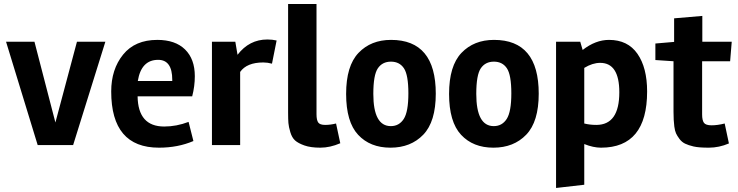

<svg xmlns="http://www.w3.org/2000/svg" viewBox="-20 -720 3661 953"><path d="M255 -112 362 -513H503L343 0H167L10 -513H151Z M663 -242Q665 -92 795 -92Q856 -92 916 -115L940 -20Q863 13 769 13Q532 13 532 -266Q532 -376 591 -449Q650 -522 761 -522Q850 -522 898.5 -474.5Q947 -427 947 -342Q947 -292 934 -242ZM835 -318V-324Q835 -423 765 -423Q681 -423 664 -318Z M1287 -410Q1205 -410 1172 -363V0H1032V-513H1148L1159 -448Q1217 -524 1307 -524Q1332 -524 1353 -519L1330 -404Q1308 -410 1287 -410Z M1669 -9Q1618 13 1570 13Q1522 13 1491 2Q1460 -9 1444.5 -23Q1429 -37 1421 -64Q1413 -91 1411.5 -109.5Q1410 -128 1410 -161V-700H1551V-153Q1551 -124 1559.5 -112Q1568 -100 1594 -100Q1620 -100 1648 -107Z M1921 -522Q2143 -522 2143 -255Q2143 -116 2081 -51.5Q2019 13 1918 13Q1817 13 1757.5 -51Q1698 -115 1698 -254Q1698 -393 1759.5 -457.5Q1821 -522 1921 -522ZM1833 -254Q1833 -94 1920 -94Q1961 -94 1984 -129.5Q2007 -165 2007 -256.5Q2007 -348 1985 -381Q1963 -414 1920.5 -414Q1878 -414 1855.5 -381Q1833 -348 1833 -254Z M2432 -522Q2654 -522 2654 -255Q2654 -116 2592 -51.5Q2530 13 2429 13Q2328 13 2268.5 -51Q2209 -115 2209 -254Q2209 -393 2270.5 -457.5Q2332 -522 2432 -522ZM2344 -254Q2344 -94 2431 -94Q2472 -94 2495 -129.5Q2518 -165 2518 -256.5Q2518 -348 2496 -381Q2474 -414 2431.5 -414Q2389 -414 2366.5 -381Q2344 -348 2344 -254Z M3003 -522Q3096 -522 3144 -453Q3192 -384 3192 -266Q3192 13 2963 13Q2925 13 2880 -5V197L2740 213V-513H2860L2872 -472Q2936 -522 3003 -522ZM2940 -100Q3054 -100 3054 -262Q3054 -408 2959 -408Q2921 -408 2880 -383V-107Q2908 -100 2940 -100Z M3323 -165V-416L3233 -422V-504L3326 -512V-629L3466 -641V-513H3612L3604 -416H3465V-152Q3465 -123 3474 -110.5Q3483 -98 3512 -98Q3541 -98 3577 -107L3598 -8Q3549 13 3498.5 13Q3448 13 3422.5 7Q3397 1 3380.5 -7Q3364 -15 3352.5 -30.5Q3341 -46 3335.5 -58Q3330 -70 3327 -92Q3323 -122 3323 -165Z"/></svg>

Font: Rambla
Style: Bold
Weight: 700
Designer: Martin Sommaruga
Foundry: Martin Sommaruga
Version: Version 1.001